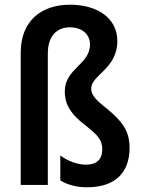

<svg xmlns="http://www.w3.org/2000/svg" viewBox="-20 -785 602 815"><path d="M478 -611C478 -707 395 -765 277 -765C152 -765 68 -693 68 -562V0H183V-558C183 -632 221 -669 276 -669C328 -669 362 -640 362 -596C362 -511 255 -494 255 -397C255 -350 272 -307 341 -254C398 -210 414 -189 414 -151C414 -109 391 -86 345 -86C307 -86 265 -103 236 -125V-19C271 2 311 10 349 10C467 10 530 -50 530 -158C530 -230 498 -270 436 -322C386 -361 367 -382 367 -409C367 -467 478 -492 478 -611Z"/></svg>

Font: Noto Sans Tamil Condensed SemiBold
Style: Regular
Weight: 600
Width: 3
Designer: Jelle Bosma - Monotype Design Team
Foundry: Monotype Imaging Inc.
Version: Version 2.004